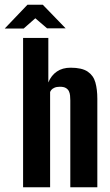

<svg xmlns="http://www.w3.org/2000/svg" viewBox="-60 -790 462 810"><path d="M37.4 0V-630H143.9V-442.2Q156.2 -472.1 179.9 -488.2Q203.5 -504.4 237.8 -504.4Q285.6 -504.4 309.9 -487.9Q334.2 -471.5 342.4 -442.2Q350.6 -412.9 350.6 -373.4V0H236.6V-366.4Q236.6 -376.9 235.6 -387Q234.6 -397.1 230.6 -405.4Q226.5 -413.6 217.7 -418.8Q209 -424 192.8 -424Q179 -424 169.9 -420Q160.9 -416 156.8 -410.9Q152.8 -405.8 151.4 -401.6V0ZM-40 -669.7 55.9 -770.1H120.4L217 -670.4H138.7L89 -712.9L39.9 -669.7Z"/></svg>

Font: Alumni Sans Thin
Style: Regular
Weight: 100
Designer: Robert E. Leuschke
Foundry: Robert E. Leuschke
Version: Version 1.018